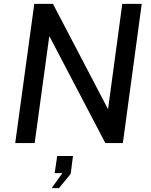

<svg xmlns="http://www.w3.org/2000/svg" viewBox="-20 -743 786 997"><path d="M615 -723 541 -176 255 -723H158L59 0H160L236 -556L527 0H618L716 -723ZM248 234H286L347 160L359 67H277L264 156H304Z"/></svg>

Font: United Sans Medium
Style: Italic
Weight: 500
Italic angle: -8°
Designer: Pablo Impallari, Rodrigo Fuenzalida (Modified by Dan O. Williams)
Version: Version 1.000;PS 001.000;hotconv 1.0.88;makeotf.lib2.5.64775